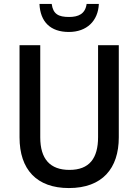

<svg xmlns="http://www.w3.org/2000/svg" viewBox="-20 -943 702 973"><path d="M481 -923H419C412 -872 377 -857 330 -857C277 -857 249 -871 242 -923H180C184 -833 235 -781 329 -781C420 -781 477 -837 481 -923ZM582 -247V-714H477V-248C477 -141 433 -82 332 -82C234 -82 184 -137 184 -247V-714H79V-247C79 -84 166 10 329 10C499 10 582 -90 582 -247Z"/></svg>

Font: Noto Sans Lao SemiCondensed Medium
Style: Regular
Weight: 500
Width: 4
Designer: Monotype Design Team
Foundry: Monotype Imaging Inc.
Version: Version 2.003